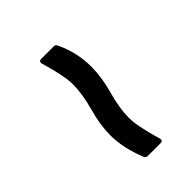

<svg xmlns="http://www.w3.org/2000/svg" viewBox="24 -578 552 552"><g transform="rotate(45 300.0 -301.5)"><path d="M409.2 -251Q367.2 -251 317.6 -264.9Q268.1 -278.8 229 -278.8Q219.2 -278.8 207.8 -277.3Q196.3 -275.9 182.9 -272.9Q169.4 -270 161.4 -268.1Q153.3 -266.1 139.4 -262.2Q125.5 -258.3 124 -257.8Q119.1 -256.3 116 -258.5Q112.8 -260.7 112.8 -266.1V-315.9Q112.8 -324.2 118.2 -326.2Q171.4 -352.1 231 -352.1Q273.4 -352.1 323.2 -338.1Q373 -324.2 411.1 -324.2Q420.9 -324.2 432.4 -325.7Q443.8 -327.1 457.3 -330.1Q470.7 -333 478.8 -335Q486.8 -336.9 500.7 -340.8Q514.6 -344.7 516.1 -345.2Q526.9 -348.1 526.9 -336.9V-287.1Q526.9 -277.8 520 -274.9Q460 -251 409.2 -251Z"/></g></svg>

Font: Sofia Sans
Style: Italic
Weight: 400
Italic angle: -9°
Designer: Botio Nikoltchev, Ani Petrova
Foundry: lettersoup
Version: Version 4.100